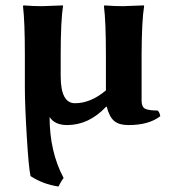

<svg xmlns="http://www.w3.org/2000/svg" viewBox="-20 -452 638 709"><path d="M204.1 -248V-170.9Q204.1 -70.8 256.8 -70.8Q314.9 -70.8 371.1 -118.2V-250Q371.1 -373 363.8 -429.2L366.2 -432.1Q400.4 -429.2 434.1 -429.2Q434.1 -429.2 511.2 -432.1L512.2 -429.2Q503.4 -376 502.9 -249V-80.1Q502.9 -57.1 515.9 -50.5Q528.8 -43.9 562 -43.9Q569.8 -37.1 571.8 -22.9Q528.8 10.3 453.1 9.8Q419.9 9.8 401.9 -5.1Q383.8 -20 374 -58.1H372.1Q308.1 9.8 228 9.8Q182.1 9.8 163.1 -20Q163.1 107.9 214.8 205.1Q207 214.8 195.8 236.8Q137.7 228 92.8 198.2Q85.9 168.5 78.9 51.8Q71.8 -64.9 71.8 -129.9V-249Q71.8 -373 64.9 -429.2L66.9 -432.1Q101.1 -429.2 134.8 -429.2L211.9 -432.1L212.9 -429.2Q204.1 -376 204.1 -248Z"/></svg>

Font: Linux Biolinum
Style: Bold
Weight: 700
Designer: Philipp H. Poll
Foundry: Philipp H. Poll
Version: Version 1.3.2 ; ttfautohint (v0.9)